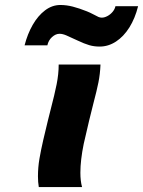

<svg xmlns="http://www.w3.org/2000/svg" viewBox="-20 -758 580 778"><path d="M358.9 -340.8Q345.2 -288.1 341.3 -270L319.3 -175.3Q305.7 -108.9 305.7 -58.1Q305.7 -24.9 312.5 0H137.2Q133.8 -20 133.8 -43.5Q133.8 -80.1 139.9 -115.2Q146 -150.4 155.3 -190.9L174.3 -270.5L185.1 -313.5Q201.2 -375 209.5 -416.5Q217.8 -458 217.8 -496.6H387.2Q385.7 -458 378.9 -424.3Q372.1 -390.6 358.9 -340.8ZM224.6 -737.8Q249 -737.8 274.9 -731.2Q300.8 -724.6 332.5 -711.9Q342.8 -708 362.3 -697.8Q372.6 -691.9 379.2 -689.2Q385.7 -686.5 392.6 -686.5Q403.3 -686.5 415.3 -692.9Q427.2 -699.2 436.3 -710Q445.3 -720.7 447.8 -732.9H539.6Q527.3 -683.6 504.2 -646.7Q481 -609.9 450 -589.6Q418.9 -569.3 383.8 -569.3Q360.8 -569.3 341.6 -575Q322.3 -580.6 294.4 -593.8Q263.7 -608.4 248.5 -614.7Q233.4 -621.1 221.2 -621.1Q205.6 -621.1 190.9 -607.9Q176.3 -594.7 171.9 -574.2H79.6Q91.3 -620.1 112.5 -657.2Q133.8 -694.3 162.6 -716.1Q191.4 -737.8 224.6 -737.8Z"/></svg>

Font: Lesson One Extra
Style: Italic
Weight: 800
Italic angle: -14°
Designer: But Ko, Victor Gaultney, Annie Olsen, Julie Remington, Don Collingsworth, Eric Hays, Becca Hirsbrunner
Version: Version 1.100